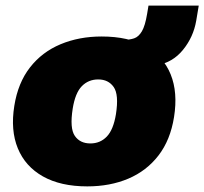

<svg xmlns="http://www.w3.org/2000/svg" viewBox="-20 -652 728 684"><path d="M17 0ZM291 12Q196 12 133 -23.5Q70 -59 43.5 -123.5Q17 -188 31 -275Q44 -357 87 -412Q130 -467 196 -494.5Q262 -522 342 -522Q438 -522 500 -486.5Q562 -451 588 -387Q614 -323 600 -235Q587 -153 544.5 -98Q502 -43 437 -15.5Q372 12 291 12ZM302 -141Q337 -141 360.5 -165.5Q384 -190 393 -245Q404 -315 385 -342Q366 -369 330 -369Q295 -369 271.5 -345Q248 -321 239 -265Q228 -195 246.5 -168Q265 -141 302 -141ZM539 -420 418 -497 420 -510Q442 -510 458 -515.5Q474 -521 485.5 -540.5Q497 -560 504 -602L509 -632H688L679 -578Q669 -520 632 -474.5Q595 -429 539 -420Z"/></svg>

Font: Winston Black
Style: Italic
Weight: 900
Italic angle: -9°
Designer: Original fonts by Vernon Adams / Changes by Cristiano Sobral
Foundry: VOriginal fonts by Vernon Adams / Changes by Cristiano Sobral
Version: Version 2.503;July 17, 2020;FontCreator 13.0.0.2655 64-bit